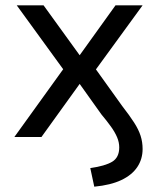

<svg xmlns="http://www.w3.org/2000/svg" viewBox="-20 -516 601 723"><path d="M335 187 320 117Q376 109 402.5 93Q429 77 429 39Q429 20 421 1Q413 -18 398 -39Q383 -60 362 -85L280 -200L136 0H34L235 -279L237 -229L43 -496H144L280 -308L415 -496H517L324 -231L326 -276L440 -117Q468 -81 485 -54.5Q502 -28 509.5 -4.5Q517 19 517 45Q517 83 497 113Q477 143 437 162Q397 181 335 187Z"/></svg>

Font: Nunito Sans 7pt
Style: Regular
Weight: 400
Designer: Vernon Adams
Foundry: Vernon Adams
Version: Version 3.101;gftools[0.9.27]